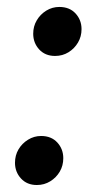

<svg xmlns="http://www.w3.org/2000/svg" viewBox="-20 -515 280 547"><path d="M85 12.1Q56.9 12.1 39.8 -6.5Q22.7 -25.1 22.7 -51.2Q22.7 -72.3 32.7 -89.4Q42.8 -106.5 59.9 -117Q77 -127.6 97.1 -127.6Q126.2 -127.6 143.3 -109Q160.3 -90.4 160.3 -64.3Q160.3 -43.2 150.3 -26.1Q140.3 -9 123.2 1.5Q106.1 12.1 85 12.1ZM136.9 -355.6Q108.8 -355.6 91.7 -374.1Q74.6 -392.7 74.6 -418.9Q74.6 -440 84.7 -457Q94.7 -474.1 111.8 -484.7Q128.9 -495.2 149 -495.2Q178.1 -495.2 195.2 -476.7Q212.3 -458.1 212.3 -432Q212.3 -410.9 202.2 -393.8Q192.2 -376.7 175.1 -366.1Q158 -355.6 136.9 -355.6Z"/></svg>

Font: Fira Sans Variable
Style: Italic
Weight: 397
Italic angle: -8°
Designer: Carrois Corporate & Edenspiekermann AG
Foundry: Carrois Corporate GbR & Edenspiekermann AG
Version: Version 4.202